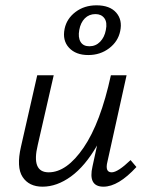

<svg xmlns="http://www.w3.org/2000/svg" viewBox="-20 -697 558 722"><path d="M312 -490Q265 -490 239.5 -517.5Q214 -545 223 -589Q231 -627 264 -652Q297 -677 343 -677Q393 -677 417 -649.5Q441 -622 432 -580Q424 -541 390.5 -515.5Q357 -490 312 -490ZM316 -523Q340 -523 356.5 -540Q373 -557 378 -584Q384 -613 372.5 -628.5Q361 -644 339 -644Q315 -644 299 -628Q283 -612 278 -584Q273 -556 283 -539.5Q293 -523 316 -523ZM471 -95 493 -69Q425 5 369 5Q310 5 328 -72L345 -150Q300 -72 247 -33.5Q194 5 140 5Q89 5 65 -31.5Q41 -68 59 -146L120 -414H182L122 -152Q97 -49 163 -49Q231 -49 294.5 -142Q358 -235 397 -414H456L384 -89Q374 -49 400 -49Q423 -49 471 -95Z"/></svg>

Font: EauTest
Style: Italic
Weight: 400
Italic angle: -12°
Designer: Christian Thalmann (Catharsis Fonts)
Version: Version 0.001;PS 000.001;hotconv 1.0.88;makeotf.lib2.5.64775